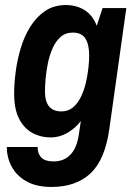

<svg xmlns="http://www.w3.org/2000/svg" viewBox="-20 -558 541 760"><path d="M184 182Q124 182 85 160Q46 138 26.5 102Q7 66 7 24H129Q129 51 144 66Q159 81 192 81Q233 81 258.5 54.5Q284 28 292 -25L300 -79Q279 -51 247.5 -32.5Q216 -14 181 -14Q141 -14 108 -32Q75 -50 55.5 -88Q36 -126 36 -187Q36 -226 42 -273Q48 -320 62 -367Q76 -414 100 -452.5Q124 -491 158.5 -514.5Q193 -538 241 -538Q282 -538 314 -518.5Q346 -499 363 -456L386 -526H480L413 -49Q396 74 338.5 128Q281 182 184 182ZM223 -117Q250 -117 269 -133Q288 -149 300.5 -175Q313 -201 320 -231Q327 -261 330 -289.5Q333 -318 333 -338Q333 -382 318 -405.5Q303 -429 268 -429Q239 -429 219.5 -411.5Q200 -394 188 -366.5Q176 -339 169.5 -307.5Q163 -276 160.5 -246Q158 -216 158 -196Q158 -117 223 -117Z"/></svg>

Font: Archivo Narrow
Style: Bold Italic
Weight: 700
Italic angle: -8°
Designer: Hector Gatti
Foundry: Omnibus-Type
Version: Version 3.002